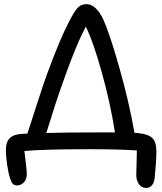

<svg xmlns="http://www.w3.org/2000/svg" viewBox="-20 -758 792 937"><path d="M692.9 159.2Q671.4 159.2 658.2 140.9Q645 122.6 645 95.2Q645 82.5 646.5 39.8Q647.9 -2.9 647.9 -23.9Q556.6 -29.8 418 -29.8Q187.5 -29.8 99.1 -21Q100.6 -4.9 105.7 34.9Q110.8 74.7 110.8 90.8Q110.8 116.2 96.7 131.6Q82.5 147 63 147Q48.3 147 40.8 137.2Q33.2 127.4 26.9 105Q21.5 88.9 15.1 48.1Q8.8 7.3 8.8 -28.8Q8.8 -64.9 27.8 -84Q46.9 -103 90.8 -105Q104 -105 113.8 -106Q119.1 -122.1 155.3 -234.6Q191.4 -347.2 209 -395Q272.9 -569.3 319.8 -658.2Q332 -680.7 338.6 -691.9Q345.2 -703.1 355.5 -715.6Q365.7 -728 377 -732.9Q388.2 -737.8 402.8 -737.8Q426.3 -737.8 447.5 -717.3Q468.8 -696.8 484.9 -661.1Q515.6 -593.3 563 -425.8Q610.4 -258.3 636.2 -109.9Q647.5 -109.9 659.2 -107.9Q707 -102.1 725.1 -82.5Q743.2 -63 743.2 -20Q743.2 28.8 734.9 109.9Q731.9 135.7 720.5 147.5Q709 159.2 692.9 159.2ZM286.1 -354Q250 -253.4 206.1 -108.9Q290 -111.8 457 -111.8H541Q518.6 -255.4 476.3 -406.5Q434.1 -557.6 398.9 -627.9Q390.6 -612.3 381.8 -594.2Q373 -576.2 366.5 -561.5Q359.9 -546.9 350.8 -524.7Q341.8 -502.4 336.9 -490.5Q332 -478.5 322.5 -453.6Q313 -428.7 310.1 -420.4Q307.1 -412.1 297.4 -385.3Q287.6 -358.4 286.1 -354Z"/></svg>

Font: Shantell Sans Bouncy
Style: Regular
Weight: 400
Designer: Stephen Nixon, Anya Danilova, Shantell Martin
Foundry: Arrow Type
Version: Version 1.006;[9816181b4]